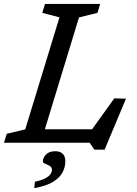

<svg xmlns="http://www.w3.org/2000/svg" viewBox="-40 -721 692 970"><path d="M359 -633 166 0H-20L-6 -45L87.5 -67.5L260.5 -633.5L173.5 -656L187.5 -701H466L452.5 -656ZM401.5 -35 537.5 -224 596.5 -222.5 488.5 35H436.5L413 0H76L98.5 -68H457ZM176.5 95Q176.5 77 192 60Q207.5 43 240 43Q263 43 276.5 55.5Q290 68 290 95Q290 122 276.5 148.8Q263 175.5 229 197Q195 218.5 133 229.5L136.5 197Q172 189.5 190.5 179Q209 168.5 215.8 157.5Q222.5 146.5 222.5 137Q222.5 124 211 117.2Q199.5 110.5 188 106Q176.5 101.5 176.5 95Z"/></svg>

Font: Newsreader 8pt
Style: Italic
Weight: 400
Italic angle: -17°
Version: Version 1.003